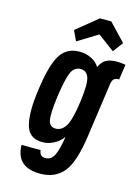

<svg xmlns="http://www.w3.org/2000/svg" viewBox="-140 -846 808 1113"><g transform="rotate(15 264.5 -289.0)"><path d="M529.3 -548Q514.3 -550.7 501.9 -551.7Q489.6 -552.7 479 -552.7Q436.6 -552.7 412.5 -539.1Q388.4 -525.4 374.1 -492Q358 -519.7 325.4 -536.2Q292.7 -552.7 253.7 -552.7Q176.3 -552.7 137.9 -490.2Q99.6 -427.7 79.3 -276.9Q59.7 -140 78.9 -65Q98 10 178.7 10Q205.3 10 226.1 2.2Q246.9 -5.6 262.3 -15.9Q277.7 -26.3 287.5 -36.9Q297.3 -47.6 302.1 -54Q289.1 28 271.5 61.3Q253.9 94.6 221.4 94.6Q203 94.6 193.8 86Q184.6 77.4 182 56.9H67.4Q69.3 125 106.2 157.6Q143.1 190.1 214.4 190.1Q303.7 190.1 353.9 129.2Q404 68.3 426.4 -93.6L470.9 -409.1Q472.9 -426.1 476.9 -436.1Q481 -446.1 490 -451.1Q494.4 -454 500.6 -455.4Q506.9 -456.9 516.1 -456.3ZM197.1 -275.3Q212.6 -380.9 230.5 -419Q248.4 -457.1 285.9 -457.1Q321.7 -457.1 334.5 -419.9Q347.3 -382.6 332.1 -271.9Q317 -161.1 293.3 -123.4Q269.6 -85.6 233.7 -85.6Q197.3 -85.6 189.5 -123.6Q181.7 -161.7 197.1 -275.3ZM316.9 -769.4 189 -665.4 217.4 -604.7 338.4 -678.9 438.1 -604.7 483.7 -665.4 384.9 -769.4Z"/></g></svg>

Font: Secuela ExtLt
Style: Italic
Weight: 200
Italic angle: -8°
Designer: Fernando Haro
Foundry: deFharo
Version: Version 1.704